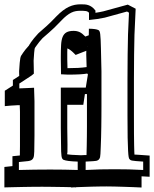

<svg xmlns="http://www.w3.org/2000/svg" viewBox="-57 -772 700 872"><path d="M338.9 -560.1H340.3L339.8 -560.5Q339.4 -560.5 339.4 -561H338.9ZM251 -462.4Q276.4 -462.4 297.4 -463.6Q318.4 -464.8 336.4 -467.3Q335.9 -475.6 335.9 -484.1Q335.9 -492.7 335.4 -502.4Q335 -515.6 334.7 -525.1Q334.5 -534.7 335 -541.5L286.6 -522.5Q273.4 -536.1 264.6 -543Q255.9 -549.8 249 -552.2Q248.5 -544.4 248.5 -535.4Q248.5 -526.4 248.5 -516.1V-501.5L249.5 -462.4ZM247.1 -71.8Q259.3 -68.4 311 -66.9Q317.4 -67.4 323.5 -67.6Q329.6 -67.9 335.9 -67.9Q336.4 -86.4 336.9 -108.4Q337.4 -130.4 337.6 -153.6Q337.9 -176.8 337.9 -199Q337.9 -221.2 337.9 -239.3V-344.7H328.6L321.3 -295.9H248.5V-190.9L249.5 -115.2Q249.5 -91.8 249.3 -82.3Q249 -72.8 247.1 -71.8ZM622.6 30.8Q614.3 30.3 605 29.8Q595.7 29.3 585.9 28.8V79.6Q569.3 78.6 548.1 77.9Q526.9 77.1 505.4 76.4Q483.9 75.7 463.1 75.2Q442.4 74.7 426.3 74.7Q413.1 74.7 396.2 75Q379.4 75.2 361.1 75.7Q342.8 76.2 324.2 76.9Q305.7 77.6 288.6 78.1V79.1Q286.6 79.1 284.9 78.9Q283.2 78.6 280.8 78.6Q276.9 79.1 273.2 79.1Q269.5 79.1 266.1 79.6V78.1Q251 77.6 233.9 77.4Q216.8 77.1 199.2 76.9Q181.6 76.7 165 76.4Q148.4 76.2 134.3 76.2Q116.7 76.2 94.2 76.4Q71.8 76.7 48.6 77.1Q25.4 77.6 2.9 78.1Q-19.5 78.6 -37.1 79.1V-13.7L-0.5 -17.6V-62.5L33.2 -65.9Q33.2 -76.7 33.4 -87.2Q33.7 -97.7 33.7 -107.9V-263.7Q33.7 -271 33.4 -273.7Q33.2 -276.4 33.2 -278.6Q33.2 -280.8 33 -283.9Q32.7 -287.1 32.7 -294.4Q27.8 -294.4 22.2 -294.2Q16.6 -293.9 11.2 -293.5Q6.8 -293.5 -6.3 -292.5Q-19.5 -291.5 -35.2 -290V-359.9L1.5 -383.3V-408.7L30.3 -427.2Q30.3 -432.1 30 -437.7Q29.8 -443.4 29.8 -448.7Q31.2 -473.1 32.5 -486.6Q33.7 -500 35.2 -507.6Q36.6 -515.1 39.1 -519.3Q41.5 -523.4 45.4 -528.3V-528.8Q45.4 -529.3 45.7 -529.3Q45.9 -529.3 45.9 -529.8Q57.6 -546.9 74.2 -564.9Q75.7 -568.4 77.6 -571Q79.6 -573.7 82 -577.1V-577.6Q82 -578.1 82.3 -578.1Q82.5 -578.1 82.5 -578.6Q95.7 -597.7 116.2 -619.6Q117.2 -620.6 120.1 -623.3Q123 -626 126.5 -628.9Q136.2 -637.2 155.3 -654.3Q174.3 -671.4 198.7 -697.3Q214.4 -713.4 228.5 -724.1Q242.7 -734.9 255.9 -741Q269 -747.1 282 -749.8Q294.9 -752.4 308.1 -752.4Q317.9 -752.4 326.7 -752Q335.4 -751.5 343.8 -748.8Q352.1 -746.1 360.1 -740.5Q368.2 -734.9 376.5 -724.1V-713.9Q386.2 -715.3 395.3 -717Q404.3 -718.8 413.1 -720.7L411.1 -720.2Q436.5 -727.1 467.3 -735.6Q498 -744.1 523.4 -751L559.1 -732.4L553.7 -614.3V-614.7Q552.7 -573.2 552 -523.7Q551.3 -474.1 551.3 -412.1V-248.5Q551.3 -197.3 551.5 -164.1Q551.8 -130.9 552.2 -111.1Q552.7 -91.3 553 -82Q553.2 -72.8 553.7 -69.8Q554.2 -69.8 557.1 -69.8Q560.1 -69.8 567.4 -69.3Q574.7 -68.8 588.1 -67.9Q601.6 -66.9 622.6 -65.4ZM593.3 -38.1Q572.3 -39.6 560.5 -40.5Q548.8 -41.5 543 -42.7Q537.1 -43.9 534.9 -45.7Q532.7 -47.4 530.3 -50.3Q528.8 -52.2 527.3 -59.6Q525.9 -66.9 524.7 -87.6Q523.4 -108.4 522.7 -146.7Q522 -185.1 522 -248.5V-286.6V-412.1Q522 -474.1 522.7 -524.2Q523.4 -574.2 524.4 -615.7L528.8 -714.4L520 -719.7L418.9 -691.9Q403.3 -688.5 385.5 -685.8Q367.7 -683.1 347.2 -681.2V-713.9Q341.8 -720.7 331.8 -721.9Q321.8 -723.1 308.1 -723.1Q297.4 -723.1 287.4 -721.4Q277.3 -719.7 266.8 -714.6Q256.3 -709.5 244.9 -700.4Q233.4 -691.4 220.2 -677.2Q188 -643.1 164.6 -623.3Q141.1 -603.5 136.7 -599.1Q128.4 -590.3 121.3 -581.5Q114.3 -572.8 107.9 -563.5Q105 -558.6 103 -556.6Q101.1 -554.7 100.1 -549.3Q99.1 -543.9 98.1 -532.2Q97.2 -520.5 95.7 -496.6Q96.2 -475.6 96.4 -460.7Q96.7 -445.8 96.7 -437.5Q91.8 -433.1 86.9 -429.4Q82 -425.8 77.1 -422.9L30.8 -392.6V-370.6Q55.7 -371.6 72.3 -372.3Q88.9 -373 97.7 -373.5L99.6 -312.5V-156.7L98.6 -84Q98.1 -74.2 97.4 -66.7Q96.7 -59.1 94 -53.7Q91.3 -48.3 86.2 -45.2Q81.1 -42 71.8 -40.5L28.8 -36.1V0Q64.5 -1 99.9 -1.5Q135.3 -2 170.9 -2Q204.6 -2 235.4 -1.5Q266.1 -1 295.9 0V-38.1Q246.1 -39.6 231 -46.4Q227.5 -48.3 225.3 -52.5Q223.1 -56.6 222.2 -64.2Q221.2 -71.8 220.7 -84.2Q220.2 -96.7 220.2 -115.2L219.2 -190.9V-374H332.5L342.3 -434.1L338.9 -438Q314.5 -433.1 251 -433.1Q241.7 -433.1 220.2 -434.6L219.2 -501.5V-516.1Q219.2 -546.4 220.5 -568.4Q221.7 -590.3 227.5 -604.5Q233.4 -618.7 245.1 -625.2Q256.8 -631.8 277.3 -631.8Q292 -631.8 304 -626.5Q315.9 -621.1 330.6 -606L346.2 -611.8L346.7 -641.6Q379.4 -641.1 390.1 -635.3Q393.1 -633.8 395 -629.9Q397 -626 398.2 -616.7Q399.4 -607.4 400.1 -591.8Q400.9 -576.2 401.4 -551.8Q402.3 -502.9 403.1 -477.8Q403.8 -452.6 403.8 -448.7V-288.1Q403.8 -268.6 403.6 -244.6Q403.3 -220.7 403.1 -196Q402.8 -171.4 402.1 -147.9Q401.4 -124.5 400.6 -105.5Q399.9 -86.4 399.2 -73.7Q398.4 -61 397.5 -58.1Q395.5 -51.3 391.8 -47.4Q388.2 -43.5 380.4 -41.5Q377.9 -41 366 -40Q354 -39.1 332 -38.1V0Q367.2 -2 399.4 -2.7Q431.6 -3.4 462.9 -3.4Q495.1 -3.4 527.3 -2.7Q559.6 -2 593.3 0Z"/></svg>

Font: XB Kayhan Sayeh
Style: Regular
Weight: 700
Designer: Behnam
Foundry: Irmug
Version: Version 7.300 2009